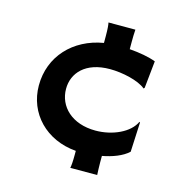

<svg xmlns="http://www.w3.org/2000/svg" viewBox="-105 -712 876 905"><g transform="rotate(15 333.0 -259.0)"><path d="M73.7 -242.2C73.7 -106 174.8 -0.5 321.8 11.2V29.3C321.8 65.4 319.8 85.4 317.4 95.2H448.7C447.3 76.2 447.3 55.7 446.8 34.7V2.4C496.1 -6.8 543.5 -24.4 572.8 -51.8L579.6 -195.8L576.2 -198.7C550.8 -142.1 468.8 -105 386.2 -105C270.5 -105 201.7 -173.8 201.7 -259.8C201.7 -336.9 259.3 -402.8 378.4 -402.8C439 -402.8 519.5 -385.3 554.2 -355.5L558.6 -359.9L572.3 -492.7C539.1 -505.4 493.2 -513.7 443.4 -517.6V-552.7C443.4 -573.7 443.8 -594.2 445.3 -613.3H314C316.4 -603.5 318.4 -583.5 318.4 -547.4V-514.6C173.3 -490.2 73.7 -383.8 73.7 -242.2Z"/></g></svg>

Font: HammersmithOne
Style: Regular
Weight: 400
Designer: Nicole Fally
Foundry: Nicole Fally
Version: Version 1.003